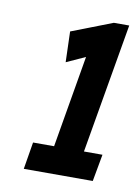

<svg xmlns="http://www.w3.org/2000/svg" viewBox="-56 -809 346 480"><g transform="rotate(10 117.0 -569.5)"><path d="M36.9 -370 48.3 -438.8H101.7L141.6 -672.4L93.7 -650.6L91.3 -728.3L195.3 -768.6H234.3L177.5 -438.8H224.5L212 -370Z"/></g></svg>

Font: Georama ExtraCondensed Thin
Style: Italic
Weight: 100
Width: 2
Italic angle: -9°
Designer: Jean-Baptiste Levee
Foundry: Production Type
Version: Version 1.001